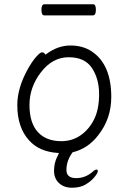

<svg xmlns="http://www.w3.org/2000/svg" viewBox="-20 -699 602 899"><path d="M415 -627H187Q174 -627 174 -653Q174 -679 188 -679H416Q429 -679 429 -653Q429 -627 415 -627ZM267 -38Q318 -38 357.5 -65.5Q397 -93 420.5 -140Q444 -187 444 -258.5Q444 -330 410.5 -380.5Q377 -431 301.5 -431Q226 -431 172 -361Q118 -291 118 -207.5Q118 -124 157 -81Q196 -38 267 -38ZM193 -443 197 -446Q251 -486 309.5 -486Q368 -486 410 -458Q501 -397 501 -245Q501 -143 440 -66Q392 -3 320 14Q291 53 291 97Q291 135 337 135Q380 135 414 105Q424 95 432 95Q438 95 438 102Q438 111 422.5 130Q407 149 381.5 164.5Q356 180 317.5 180Q279 180 256 158Q233 136 233 101.5Q233 67 246 39Q251 31 256 17H249Q163 11 116 -42Q61 -102 61 -207Q61 -287 110 -375Q130 -411 149 -432.5Q168 -454 176.5 -454Q185 -454 190 -447Z"/></svg>

Font: Moon Stars Kai T Light
Style: Regular
Weight: 300
Designer: GuiWonder
Version: Version 1.101